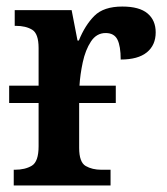

<svg xmlns="http://www.w3.org/2000/svg" viewBox="-20 -567 510 587"><path d="M22 0V-48H25Q57 -48 77.5 -60.5Q98 -73 98 -120V-252H8V-305H98V-420Q98 -464 78.5 -476Q59 -488 28 -488H25V-536H199L217 -443H221Q240 -490 268.5 -518.5Q297 -547 354 -547Q406 -547 431 -526Q456 -505 456 -468Q456 -429 429 -407Q402 -385 349 -385Q349 -426 339 -446Q329 -466 303 -466Q275 -466 258 -440Q241 -414 233 -376.5Q225 -339 223 -305H334V-252H222V-115Q222 -71 242 -59.5Q262 -48 290 -48H318V0Z"/></svg>

Font: Noto Serif SemiCondensed SemiBold
Style: Regular
Weight: 600
Width: 4
Designer: Monotype Design Team
Foundry: Monotype Imaging Inc.
Version: Version 2.013; ttfautohint (v1.8.4.7-5d5b)